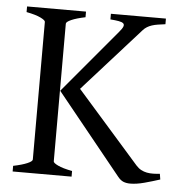

<svg xmlns="http://www.w3.org/2000/svg" viewBox="-48 -661 673 713"><g transform="rotate(5 289.0 -304.0)"><path d="M573.2 -18.1Q544.4 -8.8 515.4 -1Q486.3 6.8 462.9 6.8Q448.7 6.8 437.7 2.4Q426.8 -2 417 -14.2L174.3 -314L373 -550.8Q384.3 -564 387.2 -571.8Q390.1 -579.6 385.3 -584Q380.4 -588.4 368.2 -590.6Q356 -592.8 336.9 -594.2V-615.2H542V-594.2Q526.4 -592.3 514.2 -590.3Q502 -588.4 492.2 -585.2Q482.4 -582 474.4 -577.1Q466.3 -572.3 459 -564L247.1 -327.6L481 -62Q489.7 -52.2 499.8 -46.9Q509.8 -41.5 521.2 -39.3Q532.7 -37.1 544.9 -37.4Q557.1 -37.6 569.8 -39.1L573.2 -18.1ZM24.4 0V-21Q57.6 -27.8 76.4 -35.9Q95.2 -43.9 95.2 -50.8V-564Q95.2 -569.8 77.4 -578.6Q59.6 -587.4 24.4 -594.2V-615.2H244.1V-594.2Q210.9 -587.4 192.1 -579.1Q173.3 -570.8 173.3 -564V-50.8Q173.3 -44.9 190.9 -36.4Q208.5 -27.8 244.1 -21V0Z"/></g></svg>

Font: Gentium
Style: Regular
Weight: 400
Designer: J. Victor Gaultney
Version: Version 1.03; 2011; OFL 1.1 release